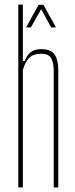

<svg xmlns="http://www.w3.org/2000/svg" viewBox="-20 -820 327 840"><path d="M60 0V-800H80V-553H88Q99 -581 116 -593Q133 -605 161 -605Q200 -605 217 -584Q234 -563 235 -514V0H215V-514Q214 -552 202 -568.5Q190 -585 161 -585Q128 -585 109.5 -568.5Q91 -552 80 -514V0ZM94 -700 149 -799H170L225 -700H204L160 -780L115 -700Z"/></svg>

Font: Big Shoulders Display Thin
Style: Regular
Weight: 100
Designer: Patric King
Foundry: XO Type Co
Version: Version 1.000; ttfautohint (v1.8.2)